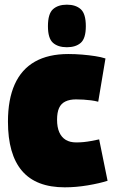

<svg xmlns="http://www.w3.org/2000/svg" viewBox="-20 -791 488 821"><path d="M14 -271Q14 -366 43 -430.5Q72 -495 129.5 -527.5Q187 -560 272 -560Q302 -560 331.5 -557.5Q361 -555 387 -551Q413 -547 431 -541L400 -356Q385 -360 369 -362Q353 -364 337 -365Q321 -366 305 -366Q278 -366 259.5 -357Q241 -348 232.5 -329Q224 -310 224 -279Q224 -247 233.5 -225.5Q243 -204 261 -193Q279 -182 306 -182Q322 -182 337.5 -183.5Q353 -185 369 -188Q385 -191 404 -195L440 -18Q406 -7 355.5 1.5Q305 10 257 10Q134 10 74 -60.5Q14 -131 14 -271ZM266 -589Q228 -589 206.5 -608Q185 -627 185 -679Q185 -732 206.5 -751.5Q228 -771 266 -771Q304 -771 325.5 -751.5Q347 -732 347 -679Q347 -627 325.5 -608Q304 -589 266 -589Z"/></svg>

Font: Georama SemiCondensed Black
Style: Regular
Weight: 900
Width: 4
Designer: Jean-Baptiste Levee
Foundry: Production Type
Version: Version 1.001